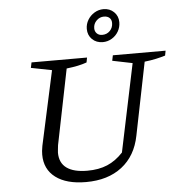

<svg xmlns="http://www.w3.org/2000/svg" viewBox="-60 -963 968 1030"><g transform="rotate(-5 424.0 -448.0)"><path d="M362 10Q257 10 198.5 -34Q140 -78 140 -157Q140 -166 141 -177Q142 -188 145 -204L232 -604L120 -626L126 -655H425L420 -629Q398 -621 371.5 -615.5Q345 -610 311 -606L229 -200Q228 -187 226.5 -177.5Q225 -168 225 -160Q225 -105 263 -77.5Q301 -50 374 -50Q436 -50 482 -69.5Q528 -89 567 -131L666 -604L558 -626L564 -655H848L843 -629Q820 -622 793 -616Q766 -610 731 -606L652 -214Q631 -107 555.5 -48.5Q480 10 362 10ZM517 -730Q482 -730 459.5 -752Q437 -774 437 -808Q437 -834 450.5 -856.5Q464 -879 486.5 -892.5Q509 -906 535 -906Q569 -906 591.5 -884Q614 -862 614 -829Q614 -802 601 -779.5Q588 -757 565.5 -743.5Q543 -730 517 -730ZM517 -769Q542 -769 558.5 -786Q575 -803 575 -828Q575 -846 564 -856Q553 -866 534 -866Q511 -866 494 -849Q477 -832 477 -808Q477 -791 488 -780Q499 -769 517 -769Z"/></g></svg>

Font: Piazzolla Thin
Style: Italic
Weight: 400
Italic angle: -11.3°
Version: Version 2.005